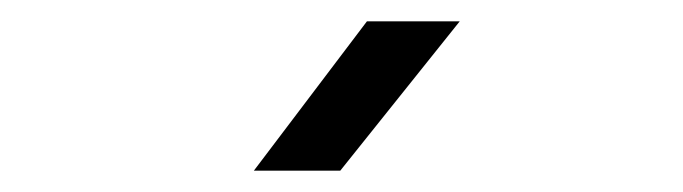

<svg xmlns="http://www.w3.org/2000/svg" viewBox="-20 -805 640 180"><path d="M218 -645 324 -785H411L299 -645Z"/></svg>

Font: Tiny Light
Style: Regular
Weight: 300
Monospace: yes
Designer: Philipp Nurullin, Konstantin Bulenkov
Foundry: JetBrains
Version: Version 2.251; ttfautohint (v1.8.4.7-5d5b)